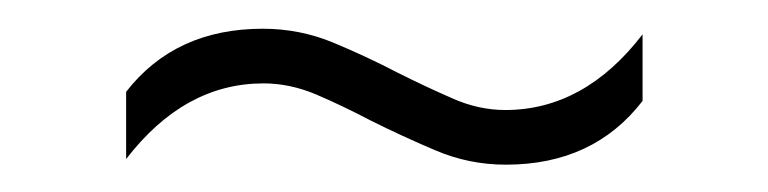

<svg xmlns="http://www.w3.org/2000/svg" viewBox="-20 -446 548 137"><path d="M341 -328.5Q314.5 -328.5 290.5 -338.8Q266.5 -349 244.5 -360Q224.5 -370.5 205.8 -378.5Q187 -386.5 168 -386.5Q111.5 -386.5 70 -332.5V-380.5Q105 -425.5 167.5 -425.5Q194 -425.5 218 -415.5Q242 -405.5 264 -394Q284 -384 302.8 -375.8Q321.5 -367.5 340.5 -367.5Q397 -367.5 438.5 -421.5V-374Q403.5 -328.5 341 -328.5Z"/></svg>

Font: Encode Sans Condensed Condensed ExtraLight
Style: Regular
Weight: 200
Width: 3
Designer: Multiple Designers
Foundry: Impallari Type
Version: Version 3.000; ttfautohint (v1.8.3) -l 8 -r 50 -G 200 -x 14 